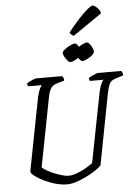

<svg xmlns="http://www.w3.org/2000/svg" viewBox="-70 -1196 881 1248"><g transform="rotate(-5 370.5 -572.0)"><path d="M316 0Q287 0 255.5 -7.5Q224 -15 194 -27.5Q164 -40 140 -54Q116 -68 101 -81Q86 -94 85 -104L177 -579Q184 -613 193.5 -632.5Q203 -652 209 -657H121Q120 -659 117 -663.5Q114 -668 114 -675Q120 -681 132.5 -687.5Q145 -694 158 -699Q171 -704 177 -704H345Q348 -701 352.5 -693.5Q357 -686 356 -674L312 -661Q282 -653 269 -634.5Q256 -616 248 -575L161 -125Q168 -116 188.5 -104Q209 -92 235.5 -81Q262 -70 287.5 -62.5Q313 -55 331 -55Q356 -55 388.5 -67.5Q421 -80 449 -96.5Q477 -113 490 -124L579 -579Q587 -615 596 -633.5Q605 -652 611 -657H523Q522 -659 519.5 -663.5Q517 -668 517 -675Q524 -682 537 -688Q550 -694 562 -699Q574 -704 579 -704H731Q733 -700 737 -693.5Q741 -687 741 -674L695 -660Q677 -655 665 -646Q653 -637 646 -619Q639 -601 632 -568L543 -104Q530 -90 503 -72Q476 -54 442.5 -37.5Q409 -21 376 -10.5Q343 0 316 0ZM407 -790Q399 -790 389 -801.5Q379 -813 370.5 -828Q362 -843 362 -853Q362 -861 372.5 -870.5Q383 -880 397 -888.5Q411 -897 424.5 -902.5Q438 -908 445 -908Q454 -908 463 -896Q472 -884 478.5 -869Q485 -854 485 -844Q485 -837 476 -827.5Q467 -818 454 -809.5Q441 -801 427.5 -795.5Q414 -790 407 -790ZM486 -790Q478 -790 468 -801.5Q458 -813 450.5 -828Q443 -843 443 -853Q443 -861 453 -870.5Q463 -880 477 -888.5Q491 -897 504.5 -902.5Q518 -908 525 -908Q533 -908 542.5 -896Q552 -884 558.5 -869Q565 -854 565 -844Q565 -837 556 -827.5Q547 -818 533.5 -809.5Q520 -801 507 -795.5Q494 -790 486 -790ZM443 -958Q436 -961 427.5 -969Q419 -977 418 -982Q456 -1030 489.5 -1066.5Q523 -1103 548 -1123.5Q573 -1144 582 -1144Q589 -1144 600.5 -1135.5Q612 -1127 622 -1114Q632 -1101 632 -1088Z"/></g></svg>

Font: Texturina 12pt ExtraLight
Style: Italic
Weight: 250
Italic angle: -11°
Designer: Guillermo Torres Carreño
Foundry: Omnibus-Type
Version: Version 1.002